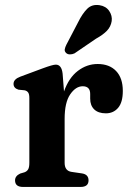

<svg xmlns="http://www.w3.org/2000/svg" viewBox="-20 -739 520 759"><path d="M227.5 -448 233 -377.5Q252 -431.5 287.8 -458.8Q323.5 -486 366 -486Q412.5 -486 439 -458.2Q465.5 -430.5 465.5 -379.5Q465.5 -334.5 447 -312.8Q428.5 -291 398.5 -291Q368.5 -291 352.5 -306.5Q336.5 -322 336.5 -349V-367.5Q336.5 -398 307 -398Q279.5 -398 257.5 -366Q235.5 -334 235.5 -269V-95.5Q235.5 -63.5 263 -59.5L304 -53.5Q330 -49.5 330 -26Q330 0 298.5 0H71Q39.5 0 39.5 -26Q39.5 -43.5 60 -53L77 -58Q86.5 -61.5 91.2 -69.5Q96 -77.5 96 -95.5V-351.5Q96 -367 91.2 -373.5Q86.5 -380 77.5 -382L53 -384.5Q33.5 -390.5 33.5 -407.5Q33.5 -426 60.5 -436L148 -468.5Q188.5 -483.5 200.5 -483.5Q223.5 -483.5 227.5 -448ZM289 -651.5Q305.5 -685 324.5 -704Q343.5 -723 373.5 -718.5Q399 -714.5 411.8 -695.5Q424.5 -676.5 421.5 -655.5Q418 -633.5 402.8 -617.5Q387.5 -601.5 359.5 -586L274.5 -528Q266 -524 256.5 -524Q247 -524 241.5 -529.5Q234.5 -536 236 -544.2Q237.5 -552.5 242 -561.5Z"/></svg>

Font: Fraunces 9pt S050 SemiBold
Style: Regular
Weight: 600
Version: Version 1.000; ttfautohint (v1.8.3)